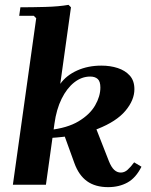

<svg xmlns="http://www.w3.org/2000/svg" viewBox="-20 -760 622 790"><path d="M425 10Q372 10 338 -14.5Q304 -39 286 -89L240 -216L372 -240L428 -97Q438 -72 450 -61Q462 -50 477 -50Q492 -50 504.5 -61Q517 -72 532 -92L562 -74Q539 -28 504.5 -9Q470 10 425 10ZM397 -490Q434 -490 464.5 -480Q495 -470 514 -449Q533 -428 533 -393Q533 -348 496 -304Q459 -260 381.5 -229.5Q304 -199 182 -192V-225Q257 -233 303.5 -261Q350 -289 371.5 -326.5Q393 -364 393 -400Q393 -425 382 -435Q371 -445 351 -445Q316 -445 285.5 -421Q255 -397 233.5 -353.5Q212 -310 204 -251L169 0H33L129 -685L119 -695H59L64 -730Q111 -730 166.5 -731.5Q222 -733 262 -740L272 -730L228 -415Q253 -450 297.5 -470Q342 -490 397 -490Z"/></svg>

Font: Brygada 1918
Style: Bold Italic
Weight: 700
Italic angle: -8°
Designer: Mateusz Machalski | Borys Kosmynka | Przemek Hoffer
Foundry: NIEPODLEGLA 2018
Version: Version 3.006